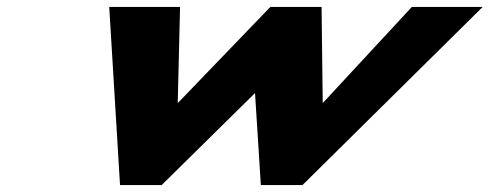

<svg xmlns="http://www.w3.org/2000/svg" viewBox="-20 -533 1410 553"><path d="M445.7 0 714.5 -265 731.3 0H851.3L1370.2 -513H1166.2L909.5 -236L906.2 -513H758.6L491.9 -236L498.6 -513H294.6L325.7 0Z"/></svg>

Font: Hussar
Style: BdSuprExtOblFive
Weight: 700
Foundry: Cannot Into Space Fonts
Version: Version 2.00